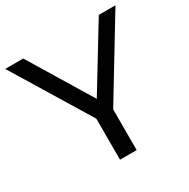

<svg xmlns="http://www.w3.org/2000/svg" viewBox="-162 -844 972 988"><g transform="rotate(-30 323.5 -350.0)"><path d="M552 -700H651L373 -242V0H274V-244L-4 -700H103L327 -331Z"/></g></svg>

Font: false
Style: Regular
Weight: 500
Designer: Julieta Ulanovsky
Foundry: Julieta Ulanovsky
Version: Version 7.222;hotconv 1.0.109;makeotfexe 2.5.65596